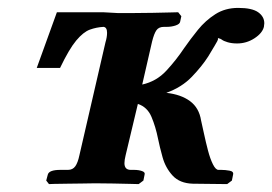

<svg xmlns="http://www.w3.org/2000/svg" viewBox="-20 -465 689 486"><path d="M298 -72Q295 -60 295 -52Q295 -35 311 -35H319Q331 -35 339.5 -32Q348 -29 346 -23L343 -8L331 1Q331 1 311.5 0.5Q292 0 266.5 -0.5Q241 -1 221 -1Q208 -1 188.5 -0.5Q169 0 149.5 0Q130 0 117 0.5Q104 1 104 1L97 -8L101 -23Q104 -35 133 -35H152Q164 -35 170.5 -44Q177 -53 181 -72L247 -358Q251 -371 251 -382Q251 -396 242 -397Q224 -396 207.5 -390Q191 -384 173 -362.5Q155 -341 132 -293H73L124 -434H241L277 -432H321Q341 -432 366.5 -432.5Q392 -433 411.5 -433.5Q431 -434 431 -434L439 -424L436 -410Q435 -404 424.5 -400.5Q414 -397 402 -397H395Q382 -397 376 -388.5Q370 -380 365 -360L340 -251Q376 -259 401 -286Q426 -313 446 -343Q462 -366 481 -389.5Q500 -413 525 -429Q550 -445 583 -445Q618 -445 633.5 -434Q649 -423 649 -406Q649 -404 648.5 -401.5Q648 -399 648 -397Q644 -381 624 -368Q604 -355 580 -355Q567 -355 556.5 -358Q546 -361 541 -365Q538 -367 535.5 -367.5Q533 -368 531 -369Q531 -369 531.5 -368.5Q532 -368 532 -367Q532 -363 523.5 -349.5Q515 -336 507 -322Q491 -297 465.5 -270.5Q440 -244 401 -230Q438 -226 461 -209Q484 -192 489 -160Q492 -147 496.5 -126Q501 -105 506.5 -84Q512 -63 519 -49Q526 -35 533 -35H540Q550 -35 561 -33Q572 -31 570 -23L567 -8L555 1L468 0Q435 -1 417 -20.5Q399 -40 391.5 -67Q384 -94 380 -114Q374 -144 363.5 -169Q353 -194 329 -202Z"/></svg>

Font: Libertinus Serif Semibold Italic
Style: Regular
Weight: 600
Italic angle: -11.5°
Designer: Philipp H. Poll, Khaled Hosny
Foundry: Caleb Maclennan
Version: Version 7.051;RELEASE